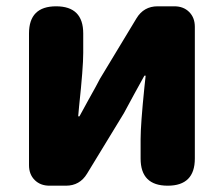

<svg xmlns="http://www.w3.org/2000/svg" viewBox="-20 -589 709 609"><path d="M137 0Q108 0 90 -18Q72 -36 72 -65V-483Q72 -569 158 -569Q244 -569 244 -483V-421Q244 -374 231 -253Q229 -231 228 -220H232Q240 -235 261 -273Q288 -321 297 -339L413 -531Q436 -569 480 -569H533Q562 -569 580 -551Q598 -533 598 -504V-284V-86Q598 0 512 0Q426 0 426 -86V-148Q426 -194 438 -312Q441 -337 442 -349H438Q429 -333 406 -291Q382 -246 373 -230L256 -38Q233 0 189 0Z"/></svg>

Font: GenSenRounded TW H
Style: Regular
Weight: 900
Version: Version 1.501;PS 1;hotconv 16.6.51;makeotf.lib2.5.65220